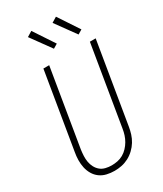

<svg xmlns="http://www.w3.org/2000/svg" viewBox="-237 -1053 975 1148"><g transform="rotate(-30 250.0 -479.0)"><path d="M199 8Q172 8 146 2Q120 -4 99.5 -19Q79 -34 66 -56Q53 -78 47.5 -103.5Q42 -129 42.5 -156Q43 -183 48 -210L135 -735H175L87 -204Q84 -183 83 -161.5Q82 -140 85.5 -120Q89 -100 98.5 -82Q108 -64 123 -51.5Q138 -39 158.5 -34Q179 -29 200 -29Q220 -29 240.5 -33Q261 -37 279.5 -47.5Q298 -58 313 -74Q328 -90 338.5 -108Q349 -126 355.5 -146Q362 -166 365 -186L456 -735H496L404 -180Q400 -155 392.5 -131Q385 -107 371.5 -85Q358 -63 338.5 -44.5Q319 -26 296 -14Q273 -2 248.5 3Q224 8 199 8ZM419 -806 319 -944 355 -966 449 -824ZM249 -806 149 -944 185 -966 279 -824Z"/></g></svg>

Font: Iosevka SS04 Extralight
Style: Italic
Weight: 200
Italic angle: -9°
Monospace: yes
Designer: Belleve Invis
Foundry: Belleve Invis
Version: Version 19.0.0; ttfautohint (v1.8.4)